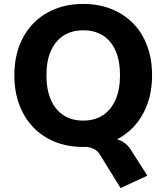

<svg xmlns="http://www.w3.org/2000/svg" viewBox="-20 -736 846 976"><path d="M593 220 488 50Q476 30 455 20Q434 10 403 10L520 -35Q551 -35 575 -28Q599 -21 618 -5.5Q637 10 652 36L729 157ZM403 11Q324 11 259.5 -15Q195 -41 149 -89Q103 -137 78 -204Q53 -271 53 -353Q53 -436 78 -502.5Q103 -569 149 -616.5Q195 -664 259.5 -690Q324 -716 403 -716Q482 -716 546.5 -690Q611 -664 657 -617Q703 -570 728 -503Q753 -436 753 -354Q753 -271 728 -204Q703 -137 657 -89Q611 -41 546.5 -15Q482 11 403 11ZM403 -123Q462 -123 503.5 -150.5Q545 -178 567.5 -229.5Q590 -281 590 -353Q590 -426 568 -477Q546 -528 504 -555Q462 -582 403 -582Q345 -582 303 -555Q261 -528 238.5 -477Q216 -426 216 -353Q216 -281 238.5 -229Q261 -177 303 -150Q345 -123 403 -123Z"/></svg>

Font: Nunito Sans 11pt ExtraBold
Style: Regular
Weight: 800
Version: Version 3.101;gftools[0.9.27]